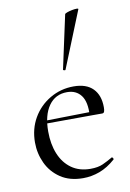

<svg xmlns="http://www.w3.org/2000/svg" viewBox="-85 -784 577 849"><g transform="rotate(-10 204.0 -359.5)"><path d="M219 12Q159 12 118 -15.5Q77 -43 56.5 -87Q36 -131 36 -180Q36 -241 64 -289.5Q92 -338 140.5 -366.5Q189 -395 247 -395Q304 -395 333.5 -365Q363 -335 363 -281Q363 -268 360.5 -261.5Q358 -255 351 -255H295Q299 -316 277 -345.5Q255 -375 214 -375Q161 -375 131.5 -333Q102 -291 102 -218Q102 -161 120 -117Q138 -73 173 -48Q208 -23 258 -23Q292 -23 314 -33Q336 -43 358 -56Q360 -58 363.5 -53.5Q367 -49 365 -46Q330 -15 293.5 -1.5Q257 12 219 12ZM84 -254 83 -267 310 -271V-255ZM225 -474Q224 -471 218.5 -472.5Q213 -474 214 -476L266 -716Q267 -719 276.5 -722.5Q286 -726 298.5 -728.5Q311 -731 320 -731Q329 -731 327 -727Z"/></g></svg>

Font: Cormorant Garamond Light
Style: Regular
Weight: 400
Version: Version 4.001